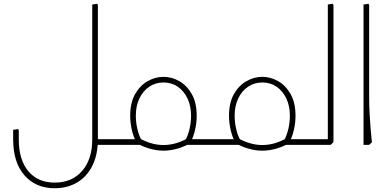

<svg xmlns="http://www.w3.org/2000/svg" viewBox="-20 -771 2080 1022"><path d="M493 0V-30H587V0ZM587 0V-30Q599 -30 603 -26Q607 -22 607 -15Q607 -8 603 -4Q599 0 587 0ZM471 -209V-747L498 -751L501 -743V-209ZM271 231Q170 231 110 162Q50 93 50 -29H80Q80 80 131 140.5Q182 201 271 201Q363 201 417 139Q471 77 471 -29H501Q501 52 472 110.5Q443 169 391 200Q339 231 271 231ZM50 -29V-80L77 -84L80 -76V-29ZM471 -29V-358L498 -362L501 -354V-29Z M705 -15Q690 -43 681.5 -80.5Q673 -118 673 -155Q673 -224 699 -270Q725 -316 766 -339Q807 -362 850 -362Q894 -362 934.5 -339Q975 -316 1001 -270Q1027 -224 1027 -155Q1027 -118 1018.5 -80.5Q1010 -43 995 -15L969 -29Q982 -54 989.5 -87.5Q997 -121 997 -155Q997 -207 978 -247Q959 -287 926 -309.5Q893 -332 850 -332Q808 -332 774.5 -309.5Q741 -287 722 -247Q703 -207 703 -155Q703 -121 710.5 -87.5Q718 -54 731 -29ZM587 0V-30H726V0ZM850 31Q813 31 774 19.5Q735 8 699 -14L715 -39Q747 -20 781.5 -9.5Q816 1 850 1Q885 1 919.5 -9.5Q954 -20 985 -39L1001 -14Q966 8 927 19.5Q888 31 850 31ZM970 0V-30H1113V0ZM587 0Q577 0 572 -5Q567 -10 567 -15Q567 -21 572 -25.5Q577 -30 587 -30ZM1113 0V-30Q1125 -30 1129 -26Q1133 -22 1133 -15Q1133 -8 1129 -4Q1125 0 1113 0Z M1231 -15Q1216 -43 1207.5 -80.5Q1199 -118 1199 -155Q1199 -224 1225 -270Q1251 -316 1292 -339Q1333 -362 1376 -362Q1420 -362 1460.5 -339Q1501 -316 1527 -270Q1553 -224 1553 -155Q1553 -118 1544.5 -80.5Q1536 -43 1521 -15L1495 -29Q1508 -54 1515.5 -87.5Q1523 -121 1523 -155Q1523 -207 1504 -247Q1485 -287 1452 -309.5Q1419 -332 1376 -332Q1334 -332 1300.5 -309.5Q1267 -287 1248 -247Q1229 -207 1229 -155Q1229 -121 1236.5 -87.5Q1244 -54 1257 -29ZM1113 0V-30H1252V0ZM1376 31Q1339 31 1300 19.5Q1261 8 1225 -14L1241 -39Q1273 -20 1307.5 -9.5Q1342 1 1376 1Q1411 1 1445.5 -9.5Q1480 -20 1511 -39L1527 -14Q1492 8 1453 19.5Q1414 31 1376 31ZM1496 0V-30H1639V0ZM1113 0Q1103 0 1098 -5Q1093 -10 1093 -15Q1093 -21 1098 -25.5Q1103 -30 1113 -30ZM1639 0V-30Q1651 -30 1655 -26Q1659 -22 1659 -15Q1659 -8 1655 -4Q1651 0 1639 0Z M1725 0V-747L1752 -751L1755 -743V-14L1740 0ZM1639 0V-30H1733V0ZM1639 0Q1629 0 1624 -5Q1619 -10 1619 -15Q1619 -21 1624 -25.5Q1629 -30 1639 -30Z M1915 0V-747L1942 -751L1945 -743V-247Q1945 -206 1947.5 -165Q1950 -124 1952.5 -89.5Q1955 -55 1957.5 -34.5Q1960 -14 1960 -14L1945 0Z"/></svg>

Font: Fustat ExtraLight
Style: Regular
Weight: 250
Designer: Mohamed Gaber, Khaled Hosny, Laura Garcia Mut
Foundry: Kief Type Foundry, Alif Type Foundry, Hard Type Foundry
Version: Version 1.007